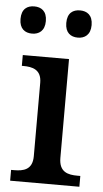

<svg xmlns="http://www.w3.org/2000/svg" viewBox="-54 -781 438 815"><g transform="rotate(5 165.5 -373.0)"><path d="M254 -630C283 -630 308 -646 308 -688C308 -731 283 -746 254 -746C224 -746 200 -731 200 -688C200 -646 224 -630 254 -630ZM59 -630C88 -630 113 -646 113 -688C113 -731 88 -746 59 -746C29 -746 5 -731 5 -688C5 -646 29 -630 59 -630ZM21 0H316V-46H304C264 -46 225 -54 225 -115V-536H28V-490H34C72 -490 112 -482 112 -425V-112C112 -54 73 -46 34 -46H21Z"/></g></svg>

Font: Noto Serif Oriya Medium
Style: Regular
Weight: 500
Designer: David Williams
Foundry: Google LLC, David Williams
Version: Version 1.051